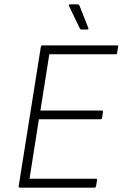

<svg xmlns="http://www.w3.org/2000/svg" viewBox="-20 -864 572 884"><path d="M72 0Q65 0 66 -7L168 -648Q169 -655 175 -655H518Q522 -655 523.5 -654Q525 -653 524 -648L519 -619Q518 -614 512 -614H207L166 -355H449Q455 -355 454 -348L450 -320Q448 -315 442 -315H159L116 -41H421Q428 -41 427 -35L422 -6Q420 0 415 0ZM355 -728Q350 -728 347 -734L297 -838Q295 -840 297 -842Q299 -844 301 -844H337Q343 -844 346 -838L387 -734Q389 -728 381 -728Z"/></svg>

Font: Sofia Sans ExtraLight
Style: Italic
Weight: 250
Italic angle: -9°
Version: Version 4.100-B